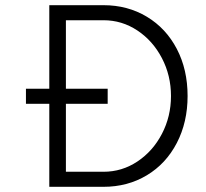

<svg xmlns="http://www.w3.org/2000/svg" viewBox="-20 -720 793 740"><path d="M80 -378H395V-320H80ZM170 -700H379Q472 -700 546 -655.5Q620 -611 661.5 -531.5Q703 -452 703 -350Q703 -249 661.5 -169Q620 -89 546 -44.5Q472 0 379 0H170ZM379 -58Q450 -58 509.5 -97.5Q569 -137 604 -204Q639 -271 639 -350Q639 -429 604 -496Q569 -563 509.5 -602.5Q450 -642 379 -642H234V-58Z"/></svg>

Font: Oak Sans Light
Style: Regular
Weight: 400
Designer: Erik Kennedy, Walven
Foundry: Erik Kennedy, Walven
Version: Version 1.100;Glyphs 3.1.2 (3151)